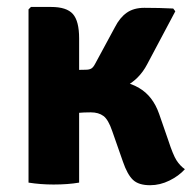

<svg xmlns="http://www.w3.org/2000/svg" viewBox="-20 -525 560 552"><path d="M207.5 0Q175.5 5.5 134 5.5Q96.5 5.5 62 0V-498L69 -505H127Q171.5 -505 189.5 -484.8Q207.5 -464.5 207.5 -414.5ZM463.5 -122.5Q477.5 -79.5 487.5 -64Q497.5 -48.5 511.5 -38.5Q494 -19 467 -5.8Q440 7.5 411.5 7.5Q378.5 7.5 362.2 -8Q346 -23.5 333.5 -60L302.5 -148.5Q291.5 -181 277.5 -191.5Q263.5 -202 241 -202Q220.5 -202 204.8 -200.5Q189 -199 172 -196.5L132.5 -192V-295H286Q340.5 -295 380 -272Q419.5 -249 437.5 -197.5ZM403 -340Q380.5 -297 339.2 -275.8Q298 -254.5 236 -254.5H150V-323L226 -324.5Q236.5 -324.5 242.2 -327.8Q248 -331 253.5 -341.5L310.5 -447Q324.5 -474.5 344.5 -488.5Q364.5 -502.5 395 -502.5Q418.5 -502.5 438 -502Q457.5 -501.5 478 -500.5L484 -492.5Z"/></svg>

Font: Signika Negative Light
Style: Bold
Weight: 700
Version: Version 2.001